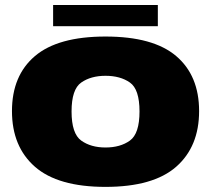

<svg xmlns="http://www.w3.org/2000/svg" viewBox="-20 -745 855 770"><path d="M403 4.5Q594.5 4.5 686.5 -76.2Q778.5 -157 778.5 -299.5Q778.5 -442 686.5 -520.2Q594.5 -598.5 403 -598.5Q212.5 -598.5 120.2 -520.2Q28 -442 28 -299.5Q28 -157 120.2 -76.2Q212.5 4.5 403 4.5ZM403 -153.5Q344.5 -153.5 305.8 -181.2Q267 -209 267 -298Q267 -387 305.8 -414Q344.5 -441 403 -441Q462.5 -441 501 -414Q539.5 -387 539.5 -298Q539.5 -209 501 -181.2Q462.5 -153.5 403 -153.5ZM193 -640H613V-725H193Z"/></svg>

Font: Anybody SemiExpanded Black
Style: Regular
Weight: 900
Width: 6
Version: Version 1.113;gftools[0.9.25]